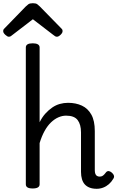

<svg xmlns="http://www.w3.org/2000/svg" viewBox="-61 -1160 731 1197"><path d="M542 17Q517 17 498.5 10Q480 3 468 -10Q456 -23 450 -43Q444 -63 444 -88V-334Q444 -384 423 -411.5Q402 -439 351 -439Q327 -439 303 -428.5Q279 -418 257 -397Q235 -376 217 -343.5Q199 -311 186 -268V-11Q186 2 175 8.5Q164 15 143 15Q121 15 110.5 8.5Q100 2 100 -11V-864Q100 -877 110.5 -883.5Q121 -890 143 -890Q164 -890 175 -883.5Q186 -877 186 -864V-398Q202 -430 222 -452Q242 -474 264.5 -489.5Q287 -505 312 -512Q337 -519 363 -519Q412 -519 449.5 -501.5Q487 -484 508.5 -445.5Q530 -407 530 -343V-99Q530 -85 533.5 -76Q537 -67 544 -63Q551 -59 560 -59Q570 -59 576.5 -62.5Q583 -66 589.5 -73Q596 -80 602 -88Q610 -95 619 -93Q628 -91 637 -83Q647 -74 649.5 -64.5Q652 -55 645 -45Q634 -26 618 -12Q602 2 582.5 9.5Q563 17 542 17ZM-6 -931Q-15 -931 -28 -943Q-41 -955 -41 -965Q-41 -968 -40.5 -972Q-40 -976 -35 -981L100 -1120Q107 -1127 116 -1133.5Q125 -1140 144 -1140Q163 -1140 171.5 -1133.5Q180 -1127 187 -1120L323 -981Q328 -976 328.5 -972Q329 -968 329 -965Q329 -955 316.5 -943Q304 -931 294 -931Q287 -931 282 -934.5Q277 -938 269 -944L144 -1040L19 -944Q12 -938 6.5 -934.5Q1 -931 -6 -931Z"/></svg>

Font: Playwrite GB J
Style: Regular
Weight: 400
Designer: Veronika Burian, José Scaglione
Foundry: TypeTogether
Version: Version 1.002